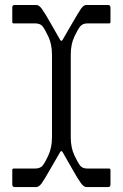

<svg xmlns="http://www.w3.org/2000/svg" viewBox="-20 -759 498 779"><path d="M331.1 -738.8H418Q427.7 -738.8 428.2 -729V-668.9Q428.2 -664.1 422.9 -664.1H335.9Q315.9 -664.1 306.2 -652.8Q296.4 -641.6 281.7 -610.4Q267.1 -579.1 267.1 -537.1V-202.1Q267.1 -160.2 281.7 -128.9Q296.4 -97.7 306.2 -85.9Q315.9 -74.7 335.9 -75.2H422.9Q427.7 -75.2 428.2 -69.8V-9.8Q428.2 0 418 0H331.1Q320.3 0 308.6 -15.6Q296.9 -31.2 271 -77.1Q245.1 -123 233.9 -142.1Q229 -149.9 224.1 -142.1Q212.9 -123 186.5 -77.1Q160.2 -31.2 149.4 -15.6Q137.7 0 127 0H40Q30.3 0 29.8 -9.8V-69.8Q29.8 -74.7 35.2 -75.2H122.1Q142.1 -75.2 151.9 -85.9Q161.6 -96.7 176.3 -128.9Q190.9 -160.2 190.9 -202.1V-537.1Q190.9 -579.1 176.3 -610.4Q161.6 -641.6 151.9 -653.3Q142.1 -664.1 122.1 -664.1H35.2Q30.3 -664.1 29.8 -668.9V-729Q29.8 -738.8 40 -738.8H127Q137.7 -739.3 149.4 -723.6Q161.1 -708 187 -662.1Q212.9 -616.2 224.1 -597.2Q229 -589.4 233.9 -597.2Q245.1 -616.2 271.5 -662.1Q297.9 -708 308.6 -723.6Q319.8 -739.3 331.1 -738.8Z"/></svg>

Font: BrevierViennese-Regular
Style: Regular
Weight: 400
Designer: Johannes Lang & Ellmer Stefan
Foundry: Johannes Lang & Ellmer Stefan
Version: Version 1.001;PS 001.001;hotconv 1.0.70;makeotf.lib2.5.58329